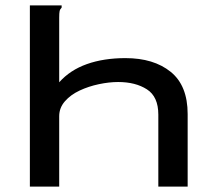

<svg xmlns="http://www.w3.org/2000/svg" viewBox="-20 -687 790 707"><path d="M90 -667H207V-659Q201 -653 199.5 -646Q198 -639 198 -622V-384Q238 -429 300 -451Q362 -473 442 -473Q546 -473 608.5 -422.5Q671 -372 671 -267V0H563V-265Q563 -331 521 -358Q479 -385 415 -385Q382 -385 344 -377Q306 -369 273 -353.5Q240 -338 219 -314Q198 -290 198 -259V0H90Z"/></svg>

Font: Inconsolata ExtraExpanded SemiBold
Style: Regular
Weight: 600
Width: 8
Monospace: yes
Designer: Raph Levien, Cyreal, Brenton Simpson
Foundry: Raph Levien, Cyreal, Google
Version: Version 3.001; ttfautohint (v1.8.2.53-6de2)